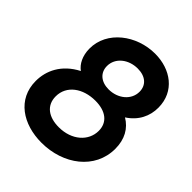

<svg xmlns="http://www.w3.org/2000/svg" viewBox="-200 -828 960 960"><g transform="rotate(45 280.0 -348.5)"><path d="M252.5 10C407 10 535.5 -86 535.5 -229.5C535.5 -297 507.5 -346 458.5 -375C516 -412 543 -468 542.5 -528C542 -642 450 -707 340 -707C210 -707 88.5 -617 89.5 -492C90 -441.5 110 -403.5 138.5 -383C47.5 -336 14 -260 14 -188.5C14 -59 122.5 10 252.5 10ZM139 -204.5C139 -281 207.5 -329.5 295 -329.5C368.5 -329.5 413.5 -295 413.5 -234.5C413.5 -163 350.5 -106 259 -106C187 -106 139 -140.5 139 -204.5ZM213 -493C213 -551.5 266.5 -593 331 -593C386.5 -593 419.5 -563 419.5 -517C419.5 -459 366.5 -416 301.5 -416C247.5 -416 213 -446.5 213 -493Z"/></g></svg>

Font: HK Grotesk
Style: Bold Italic
Weight: 700
Italic angle: -16°
Designer: Alfredo Marco Pradil
Foundry: Hanken Design Co.
Version: Version 3.001;FEAKit 1.0